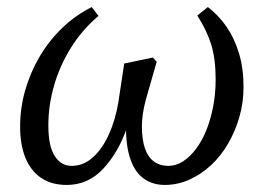

<svg xmlns="http://www.w3.org/2000/svg" viewBox="-20 -511 741 544"><path d="M169 13Q126 13 96.5 -7Q67 -27 52 -64Q37 -101 37 -152Q37 -205 51.5 -255.5Q66 -306 92.5 -351Q119 -396 156.5 -432Q194 -468 240 -491L259 -466Q212 -426 180.5 -375Q149 -324 133 -268Q117 -212 117 -156Q117 -97 135 -69Q153 -41 183 -41Q216 -41 242.5 -64.5Q269 -88 287.5 -128Q306 -168 315 -219L332 -331L413 -348L424 -336L393 -228Q388 -209 385 -190Q382 -171 382 -154Q382 -116 390.5 -91Q399 -66 416 -53.5Q433 -41 457 -41Q479 -41 499 -54Q519 -67 536 -90Q553 -113 565 -143Q577 -173 584 -209.5Q591 -246 591 -286Q591 -344 578.5 -384.5Q566 -425 539 -467L569 -491Q600 -467 622 -435Q644 -403 657 -360.5Q670 -318 670 -264Q670 -221 658.5 -180.5Q647 -140 626.5 -104.5Q606 -69 578 -43Q550 -17 516.5 -2Q483 13 447 13Q413 13 388 -4.5Q363 -22 350 -58.5Q337 -95 337 -149L340 -150Q316 -80 273 -33.5Q230 13 169 13Z"/></svg>

Font: Source Serif 4 18pt
Style: Italic
Weight: 400
Italic angle: -12°
Designer: Frank Grießhammer
Foundry: Adobe Systems Incorporated
Version: Version 4.004;hotconv 1.0.116;makeotfexe 2.5.65601